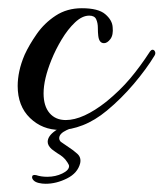

<svg xmlns="http://www.w3.org/2000/svg" viewBox="-20 -307 398 467"><path d="M126 9Q83 9 53 -20Q23 -49 23 -98Q23 -115 27 -134Q31 -153 40 -174Q51 -198 69.5 -224.5Q88 -251 115.5 -269Q143 -287 179 -287Q219 -287 236 -272.5Q253 -258 254 -241Q256 -222 248.5 -212Q241 -202 233 -202Q221 -202 219 -220Q218 -228 218 -239.5Q218 -251 214 -260Q210 -269 197 -269Q180 -269 162.5 -252.5Q145 -236 130 -211Q115 -186 105 -161Q86 -114 86 -80Q86 -49 100.5 -32Q115 -15 140 -15Q182 -15 239 -60Q272 -87 296.5 -116Q321 -145 345 -182Q348 -186 351 -186Q355 -186 357 -181.5Q359 -177 356 -172Q336 -139 305.5 -103Q275 -67 240 -38Q211 -14 181.5 -2.5Q152 9 126 9ZM91 140Q87 140 82.5 139.5Q78 139 74 138Q66 136 62 132Q58 128 58 124Q58 117 68 119Q80 123 95 123Q115 123 131.5 115Q148 107 148 97Q148 94 144 88Q139 80 133 75Q127 70 120 66Q117 64 113.5 61.5Q110 59 106 56Q96 47 96 38Q96 24 114.5 11Q133 -2 153 -8Q156 -9 161 -9Q169 -9 172 -6Q175 -3 170 -1Q160 1 142 9.5Q124 18 124 29Q124 34 128 38Q133 41 137.5 44.5Q142 48 147 51Q158 58 168 67Q178 76 175 90Q169 114 143 127Q117 140 91 140Z"/></svg>

Font: Gwendolyn
Style: Bold
Weight: 700
Designer: Robert E. Leuschke
Foundry: Robert E. Leuschke
Version: Version 1.010; ttfautohint (v1.8.3)